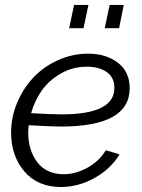

<svg xmlns="http://www.w3.org/2000/svg" viewBox="-20 -747 574 777"><path d="M337.9 -727.1 317.9 -632.8H259.8L279.8 -727.1ZM481 -727.1 461.9 -632.8H403.8L423.8 -727.1ZM227.1 -234.9Q187.5 -234.9 96.2 -240.2Q94.2 -220.7 94.2 -210.9Q94.2 -138.2 131.3 -90.1Q168.5 -42 237.8 -42Q286.6 -42 334.7 -68.8Q382.8 -95.7 408.2 -139.2L463.9 -122.1Q427.7 -63 362.3 -26.6Q296.9 9.8 226.1 9.8Q132.8 9.8 78.9 -53Q24.9 -115.7 24.9 -210.9Q24.9 -272 48.8 -329.8Q72.8 -387.7 113.8 -431.9Q154.8 -476.1 213.4 -502.9Q272 -529.8 336.9 -529.8Q409.2 -529.8 457 -493.2Q504.9 -456.5 504.9 -390.1Q504.9 -234.9 227.1 -234.9ZM332 -477.1Q274.4 -477.1 226.6 -449.7Q178.7 -422.4 149.4 -381.1Q120.1 -339.8 106 -289.1Q185.5 -284.2 230 -284.2Q442.9 -284.2 442.9 -391.1Q442.9 -434.1 411.6 -455.6Q380.4 -477.1 332 -477.1Z"/></svg>

Font: Rawline
Style: Italic
Weight: 400
Italic angle: -12°
Designer: Matt McInerney, Pablo Impallari, Rodrigo Fuenzalida
Foundry: Matt McInerney, Pablo Impallari, Rodrigo Fuenzalida
Version: Version 4.020;PS 004.020;hotconv 1.0.88;makeotf.lib2.5.64775